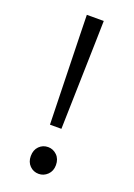

<svg xmlns="http://www.w3.org/2000/svg" viewBox="-134 -723 550 789"><g transform="rotate(20 141.0 -329.0)"><path d="M116 -194 106 -582 104 -670H178L176 -582L166 -194ZM141 12Q118 12 102 -4Q86 -20 86 -46Q86 -73 102 -89Q118 -105 141 -105Q163 -105 179.5 -89Q196 -73 196 -46Q196 -20 179.5 -4Q163 12 141 12Z"/></g></svg>

Font: Assistant
Style: Regular
Weight: 400
Designer: Hebrew By Ben Nathan, Latin by Paul Hunt
Version: Version 3.000